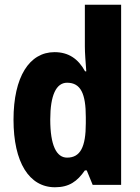

<svg xmlns="http://www.w3.org/2000/svg" viewBox="-20 -780 589 810"><path d="M212 10C272 10 306 -15 338 -61H346L371 0H491V-760H338V-584C338 -557 341 -519 344 -479H339C310 -532 269 -560 210 -560C104 -560 37 -456 37 -275C37 -95 103 10 212 10ZM263 -115C218 -115 192 -167 192 -276C192 -378 217 -431 263 -431C321 -431 342 -384 342 -286V-260C342 -160 319 -115 263 -115Z"/></svg>

Font: Noto Sans Myanmar UI Condensed ExtraBold
Style: Regular
Weight: 800
Width: 3
Designer: Monotype Design Team
Foundry: Monotype Imaging Inc.
Version: Version 2.103